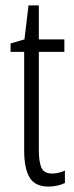

<svg xmlns="http://www.w3.org/2000/svg" viewBox="-20 -677 274 707"><path d="M172 -38Q184 -38 196.5 -41Q209 -44 219 -49V-3Q206 3 191 6.5Q176 10 158 10Q109 10 89 -23.5Q69 -57 69 -123V-486H19V-517L70 -532L85 -657H123V-532H217V-486H123V-126Q123 -81 132.5 -59.5Q142 -38 172 -38Z"/></svg>

Font: Noto Sans Telugu ExtraCondensed Light
Style: Regular
Weight: 300
Width: 2
Designer: Jelle Bosma - Monotype Design Team
Foundry: Monotype Imaging Inc.
Version: Version 2.005; ttfautohint (v1.8.4.7-5d5b)